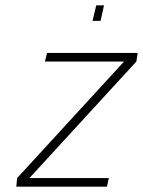

<svg xmlns="http://www.w3.org/2000/svg" viewBox="-20 -698 535 718"><path d="M44 -32 444 -468H148L156 -500H495L490 -468L90 -32H387L380 0H41ZM340 -678H369L356 -620H326Z"/></svg>

Font: Cairo ExtraLight
Style: Italic
Weight: 275
Italic angle: -13°
Designer: Mohamed Gaber, Accademia di Belle Arti di Urbino and others
Foundry: Kief Type Foundry, Accademia di Belle Arti di Urbino and others
Version: Version 3.011